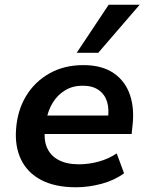

<svg xmlns="http://www.w3.org/2000/svg" viewBox="-20 -781 626 811"><path d="M301 10Q213 10 154.5 -20.5Q96 -51 69 -107Q42 -163 48 -237Q54 -316 90.5 -376Q127 -436 189 -471Q251 -506 332 -506Q410 -506 459.5 -472.5Q509 -439 529 -380Q549 -321 539 -244L536 -215H148L160 -293H453L435 -275Q442 -319 432.5 -350.5Q423 -382 397 -400.5Q371 -419 329 -419Q287 -419 255 -399.5Q223 -380 203 -347.5Q183 -315 176 -275L172 -249Q163 -197 177 -161Q191 -125 226 -106Q261 -87 313 -87Q355 -87 397 -98.5Q439 -110 473 -133L504 -49Q463 -19 408.5 -4.5Q354 10 301 10ZM304 -558 439 -761H570L395 -558Z"/></svg>

Font: Nunito Sans 9pt
Style: Bold Italic
Weight: 700
Italic angle: -9°
Version: Version 3.101;gftools[0.9.27]